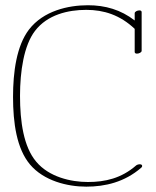

<svg xmlns="http://www.w3.org/2000/svg" viewBox="-20 -697 590 726"><path d="M489.3 -647V-619.6C437 -660.2 377.9 -677.2 312.5 -677.2C237.8 -677.2 144 -656.2 89.4 -585C42.5 -523.4 29.3 -424.3 29.3 -330.6C29.3 -231.9 43 -135.3 93.3 -75.2C145.5 -13.2 234.4 8.8 306.2 8.8C377.4 8.8 451.2 -8.3 514.2 -63C516.6 -64.9 517.6 -67.4 517.6 -69.3C517.6 -79.1 500 -76.2 494.6 -71.3C439 -22.9 377.9 -8.8 312.5 -8.8C247.6 -8.8 165 -27.8 116.7 -85.9C69.3 -142.1 55.7 -236.8 55.7 -334.5C55.7 -427.2 70.3 -525.4 112.3 -580.1C159.2 -641.6 237.3 -659.7 306.2 -659.7C373 -659.7 434.1 -640.1 489.3 -587.9V-500.5C489.3 -496 493.1 -494.2 497.9 -494.2C505.6 -494.2 515.6 -498.9 515.6 -504.9V-651.4C515.6 -655.9 511.7 -657.7 506.9 -657.7C499.3 -657.7 489.3 -653 489.3 -647Z"/></svg>

Font: WireWyrm
Style: Light
Weight: 200
Version: Version 001.000